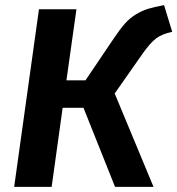

<svg xmlns="http://www.w3.org/2000/svg" viewBox="-20 -728 691 748"><path d="M619.1 -708 650.9 -604Q612.8 -596.2 588.9 -578.9Q564.9 -561.5 530.8 -512.2L426.8 -363.8L578.1 0H428.2L305.2 -308.1H224.1L181.2 0H35.2L131.8 -691.9H277.8L238.8 -415H313L423.8 -579.1Q447.8 -614.7 467 -636.5Q486.3 -658.2 510 -672.4Q533.7 -686.5 556.9 -693.6Q580.1 -700.7 619.1 -708Z"/></svg>

Font: FiraGO SemiBold
Style: Italic
Weight: 600
Italic angle: -8°
Designer: bBox Type GmbH
Foundry: bBox Type GmbH
Version: Version 1.001;PS 001.001;hotconv 1.0.88;makeotf.lib2.5.64775